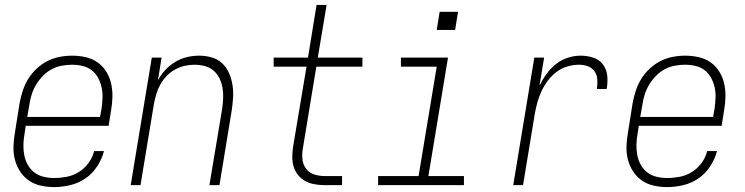

<svg xmlns="http://www.w3.org/2000/svg" viewBox="-20 -755 3040 783"><path d="M201 8Q173 8 146 2Q119 -4 97.5 -19Q76 -34 61.5 -56.5Q47 -79 40.5 -105Q34 -131 35 -159Q36 -187 41 -215L60 -335Q65 -361 73 -385.5Q81 -410 95 -433Q109 -456 129.5 -475Q150 -494 173.5 -506Q197 -518 223 -523Q249 -528 274 -528Q302 -528 329 -522Q356 -516 377.5 -501Q399 -486 413 -463.5Q427 -441 433 -415Q439 -389 438.5 -361Q438 -333 433 -305L423 -242H85L80 -209Q76 -187 75.5 -165Q75 -143 79 -122Q83 -101 93.5 -82.5Q104 -64 120.5 -51.5Q137 -39 158 -34Q179 -29 201 -29Q226 -29 252 -34Q278 -39 301.5 -53.5Q325 -68 341.5 -91Q358 -114 364 -139H404Q396 -107 376.5 -77Q357 -47 328.5 -27.5Q300 -8 266.5 0Q233 8 201 8ZM91 -278H388L394 -311Q397 -333 398 -355Q399 -377 394.5 -398Q390 -419 380 -437.5Q370 -456 354 -468.5Q338 -481 317 -486Q296 -491 273 -491Q253 -491 231.5 -487Q210 -483 190.5 -472.5Q171 -462 155 -445.5Q139 -429 127.5 -410Q116 -391 109.5 -370.5Q103 -350 100 -329Z M513 0 599 -520H639L624 -427Q636 -450 654 -469.5Q672 -489 694.5 -502.5Q717 -516 742 -522Q767 -528 792 -528Q818 -528 843 -521Q868 -514 886 -497Q904 -480 914 -457Q924 -434 928 -409Q932 -384 930.5 -357.5Q929 -331 925 -305L875 0H834L886 -311Q889 -332 890 -354Q891 -376 887.5 -396.5Q884 -417 875 -435.5Q866 -454 851 -467Q836 -480 815.5 -485.5Q795 -491 773 -491Q753 -491 733 -486.5Q713 -482 694 -471.5Q675 -461 660 -445.5Q645 -430 634.5 -411.5Q624 -393 618 -373Q612 -353 608 -333L553 0Z M1304 0Q1284 0 1263.5 -3.5Q1243 -7 1226 -16Q1209 -25 1196.5 -40Q1184 -55 1178 -74Q1172 -93 1172 -113.5Q1172 -134 1175 -155L1230 -483H1096V-520H1236L1271 -735H1312L1276 -520H1458V-483H1270L1215 -149Q1211 -126 1213.5 -104.5Q1216 -83 1228.5 -66.5Q1241 -50 1261.5 -43.5Q1282 -37 1304 -37H1375V0Z M1522 0V-37H1687L1761 -483H1615V-520H1807L1727 -37H1872V0ZM1761 -633 1773 -707H1848L1836 -633Z M2073 0 2159 -520H2199L2180 -405Q2192 -430 2208.5 -453Q2225 -476 2247 -493.5Q2269 -511 2295.5 -519.5Q2322 -528 2348 -528Q2374 -528 2399 -520Q2424 -512 2439 -492Q2454 -472 2456.5 -445.5Q2459 -419 2454 -392H2414Q2417 -411 2416 -430Q2415 -449 2405 -463.5Q2395 -478 2378 -484.5Q2361 -491 2341 -491Q2318 -491 2294 -484Q2270 -477 2250 -462Q2230 -447 2214.5 -426.5Q2199 -406 2188.5 -383.5Q2178 -361 2171.5 -337.5Q2165 -314 2161 -291L2113 0Z M2701 8Q2673 8 2646 2Q2619 -4 2597.5 -19Q2576 -34 2561.5 -56.5Q2547 -79 2540.5 -105Q2534 -131 2535 -159Q2536 -187 2541 -215L2560 -335Q2565 -361 2573 -385.5Q2581 -410 2595 -433Q2609 -456 2629.5 -475Q2650 -494 2673.5 -506Q2697 -518 2723 -523Q2749 -528 2774 -528Q2802 -528 2829 -522Q2856 -516 2877.5 -501Q2899 -486 2913 -463.5Q2927 -441 2933 -415Q2939 -389 2938.5 -361Q2938 -333 2933 -305L2923 -242H2585L2580 -209Q2576 -187 2575.5 -165Q2575 -143 2579 -122Q2583 -101 2593.5 -82.5Q2604 -64 2620.5 -51.5Q2637 -39 2658 -34Q2679 -29 2701 -29Q2726 -29 2752 -34Q2778 -39 2801.5 -53.5Q2825 -68 2841.5 -91Q2858 -114 2864 -139H2904Q2896 -107 2876.5 -77Q2857 -47 2828.5 -27.5Q2800 -8 2766.5 0Q2733 8 2701 8ZM2591 -278H2888L2894 -311Q2897 -333 2898 -355Q2899 -377 2894.5 -398Q2890 -419 2880 -437.5Q2870 -456 2854 -468.5Q2838 -481 2817 -486Q2796 -491 2773 -491Q2753 -491 2731.5 -487Q2710 -483 2690.5 -472.5Q2671 -462 2655 -445.5Q2639 -429 2627.5 -410Q2616 -391 2609.5 -370.5Q2603 -350 2600 -329Z"/></svg>

Font: Iosevka SS04 XLt Obl
Style: Regular
Weight: 200
Italic angle: -9°
Monospace: yes
Designer: Belleve Invis
Foundry: Belleve Invis
Version: Version 19.0.0; ttfautohint (v1.8.4)